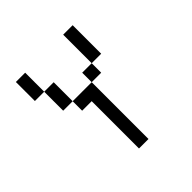

<svg xmlns="http://www.w3.org/2000/svg" viewBox="-90 -297 349 349"><g transform="rotate(-45 85.0 -122.0)"><path d="M72.8 0V-121.6H48.3V-146H97.2V0ZM97.2 -146V-170.4H121.6V-146ZM23.9 -146V-194.8H48.3V-146ZM0 -194.8V-243.7H23.9V-194.8ZM121.6 -170.4V-243.7H146V-170.4Z"/></g></svg>

Font: FS Mondwest Regular
Style: Regular
Weight: 400
Designer: NZWStudios2024
Foundry: https://fontstruct.com
Version: Version 1.0